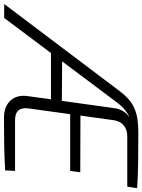

<svg xmlns="http://www.w3.org/2000/svg" viewBox="70 -840 732 989"><g transform="rotate(90 436.5 -345.0)"><path d="M623 -691Q717 -691 783 -690Q849 -689 911 -685L903 -634H643Q610 -634 587.5 -616Q565 -598 560 -560L500 -126Q495 -92 510 -74Q525 -56 560 -56H822L819 -5Q751 -1 683.5 0Q616 1 548 1Q490 1 459 -33Q428 -67 437 -125L499 -570Q502 -592 514.5 -613Q527 -634 543 -642H539Q523 -635 503.5 -618.5Q484 -602 464 -574L34 0H-38L408 -591Q431 -622 453.5 -641.5Q476 -661 501 -671.5Q526 -682 555.5 -686.5Q585 -691 623 -691ZM481 -297 472 -241H180L199 -299ZM489 -393 829 -392 822 -340H481Z"/></g></svg>

Font: Exo 2 Light
Style: Italic
Weight: 300
Italic angle: -8°
Designer: Natanael Gama
Foundry: Natanael Gama
Version: Version 2.010